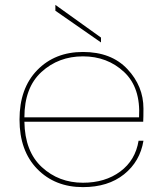

<svg xmlns="http://www.w3.org/2000/svg" viewBox="-20 -760 668 787"><path d="M80 -279H550Q557 -401 488.5 -465Q420 -529 320 -529Q220 -529 150 -465Q80 -401 80 -279ZM568 -183Q554 -98 488.5 -45.5Q423 7 320 7Q205 7 132.5 -67.5Q60 -142 60 -270Q60 -398 132.5 -472.5Q205 -547 320 -547Q436 -547 502 -477Q568 -407 568 -315Q568 -279 567 -261H80Q82 -139 151.5 -75Q221 -11 320 -11Q411 -11 473 -57Q535 -103 548 -183ZM207 -716V-740L394 -606V-586Z"/></svg>

Font: Poppins Thin
Style: Regular
Weight: 250
Designer: Ninad Kale (Devanagari), Jonny Pinhorn (Latin)
Foundry: Indian Type Foundry
Version: Version 3.200;PS 1.000;hotconv 16.6.54;makeotf.lib2.5.65590